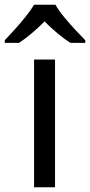

<svg xmlns="http://www.w3.org/2000/svg" viewBox="-58 -786 378 806"><path d="M173 0H85V-536H173ZM175 -766Q187 -744 209.5 -716.5Q232 -689 256.5 -662.5Q281 -636 300 -617V-606H238Q212 -622 184 -645.5Q156 -669 129 -696Q102 -669 75 -646Q48 -623 22 -606H-38V-617Q-19 -637 4.5 -663Q28 -689 50 -716.5Q72 -744 85 -766Z"/></svg>

Font: Noto IKEA Latin
Style: Regular
Weight: 400
Designer: Monotype Design Team
Foundry: Monotype Imaging Inc.
Version: Version 1.0